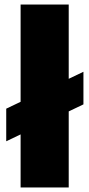

<svg xmlns="http://www.w3.org/2000/svg" viewBox="-20 -828 394 848"><path d="M7.5 -204V-348L348.5 -511V-367ZM71 0V-808H283.5V0Z"/></svg>

Font: Encode Sans Condensed Thin Black
Style: Regular
Weight: 900
Version: Version 3.002